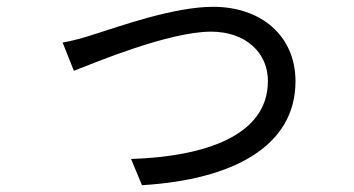

<svg xmlns="http://www.w3.org/2000/svg" viewBox="-20 -526 1040 564"><path d="M164 -401 197 -318C261 -343 477 -433 600 -433C701 -433 767 -372 767 -288C767 -126 579 -66 365 -59L397 18C664 2 848 -96 848 -287C848 -422 746 -506 606 -506C489 -506 327 -447 256 -425C226 -415 193 -406 164 -401Z"/></svg>

Font: Squished Noto Sans CJK JP Regular
Style: Regular
Weight: 400
Designer: Ryoko NISHIZUKA (kana & ideographs); Paul D. Hunt (Latin, Greek & Cyrillic); Wenlong ZHANG (bopomofo); Sandoll Communica
Foundry: Adobe Systems Incorporated
Version: Version 1.004;PS 1.004;hotconv 1.0.82;makeotf.lib2.5.63406